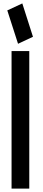

<svg xmlns="http://www.w3.org/2000/svg" viewBox="-20 -1119 256 1143"><path d="M48.8 3.9V-814.9H154.3V3.9ZM23.4 -1057.1 112.8 -1098.6 176.3 -899.9 87.4 -858.4Z"/></svg>

Font: Gap Sans
Style: Bold
Weight: 400
Designer: Alexandre Liziard and Etienne Ozeray
Foundry: Interstices.io
Version: Version 1.610